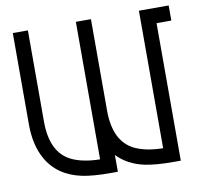

<svg xmlns="http://www.w3.org/2000/svg" viewBox="-80 -806 947 893"><g transform="rotate(-10 393.5 -359.5)"><path d="M703.1 0.5H668Q587.4 0.5 536.1 -9.8Q456.1 -26.4 405.8 -78.6V0.5H370.1Q289.6 0.5 238.8 -9.8Q124.5 -33.7 73.7 -124.5Q36.6 -190.9 36.6 -289.1V-719.7H107.9V-289.1Q107.9 -144 199.2 -98.1Q252.9 -71.8 334.5 -70.8V-720.2H405.8V-289.1Q405.8 -144 497.1 -98.1Q550.8 -71.8 632.3 -70.8V-720.2H772.9V-648.9H703.1Z"/></g></svg>

Font: Greenwashing Machine
Style: Regular
Weight: 400
Designer: Tup Wanders
Foundry: Free font, DO NOT SELL
Version: Version 1.00;August 10, 2023;FontCreator 11.5.0.2430 64-bit